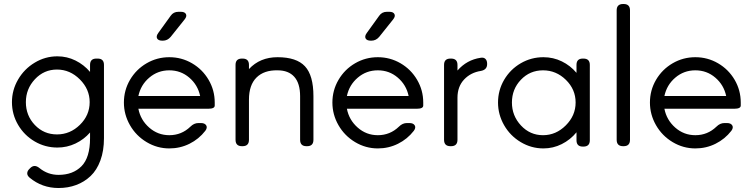

<svg xmlns="http://www.w3.org/2000/svg" viewBox="-20 -734 3774 964"><path d="M463.9 -439.9H470.2Q502 -439.9 502 -408.2V-40Q502 22.9 484.1 71.5Q466.3 120.1 434.8 149.9Q403.3 179.7 362.5 194.8Q321.8 210 273.9 210Q191.4 210 128.9 158.2Q116.2 147.5 116.7 135.5Q117.2 123.5 128.9 112.8L132.8 108.9Q153.3 89.4 178.2 109.9Q220.2 144 273.9 144Q346.2 144 389.2 100.6Q432.1 57.1 432.1 -40V-68.8Q401.4 -33.7 358.9 -13.4Q316.4 6.8 268.1 6.8Q206.5 6.8 154.1 -23.9Q101.6 -54.7 70.8 -107.2Q40 -159.7 40 -221.2Q40 -281.7 70.8 -334.7Q101.6 -387.7 154.3 -419.4Q207 -451.2 268.1 -451.2Q316.4 -451.2 358.9 -430.2Q401.4 -409.2 432.1 -373V-408.2Q432.1 -439.9 463.9 -439.9ZM430.2 -221.2Q430.2 -286.1 380.9 -335.4Q331.5 -384.8 266.1 -384.8Q200.7 -384.8 155.3 -336.2Q109.9 -287.6 109.9 -221.2Q109.9 -153.8 155 -106.4Q200.2 -59.1 266.1 -59.1Q332 -59.1 381.1 -107.2Q430.2 -155.3 430.2 -221.2Z M797.9 -529.8H794.9Q774.9 -529.8 768.8 -541Q762.7 -552.2 774.9 -568.8L836.9 -654.8Q850.6 -674.8 876 -674.8H887.7Q907.7 -674.8 913.6 -663.3Q919.4 -651.9 906.7 -636.2L836.9 -548.8Q820.8 -529.8 797.9 -529.8ZM1058.1 -219.2V-204.1Q1058.1 -188 1025.9 -188H674.8Q685.5 -131.8 729 -93.5Q772.5 -55.2 830.1 -55.2Q891.6 -55.2 936 -98.1Q954.1 -116.2 976.1 -116.2H988.8Q1008.3 -116.2 1015.4 -104.5Q1022.5 -92.8 1010.7 -77.1Q978.5 -35.6 931.4 -12.2Q884.3 11.2 830.1 11.2Q769 11.2 716.1 -20.5Q663.1 -52.2 632.6 -105.5Q602.1 -158.7 602.1 -219.2Q602.1 -280.8 632.8 -333.3Q663.6 -385.7 716.1 -416.3Q768.6 -446.8 830.1 -446.8Q891.6 -446.8 944.1 -416.3Q996.6 -385.7 1027.3 -333.3Q1058.1 -280.8 1058.1 -219.2ZM674.8 -252H984.9Q973.1 -307.6 930.4 -344.2Q887.7 -380.9 830.1 -380.9Q772.5 -380.9 729.5 -344.2Q686.5 -307.6 674.8 -252Z M1197.8 0H1194.8Q1162.6 0 1162.6 -32.2V-408.2Q1162.6 -439.9 1194.8 -439.9H1197.8Q1230 -439.9 1230 -408.2V-387.2Q1285.2 -446.8 1373.5 -446.8Q1468.8 -446.8 1511.2 -401.1Q1553.7 -355.5 1553.7 -251V-32.2Q1553.7 0 1522 0H1518.6Q1486.8 0 1486.8 -32.2V-251Q1486.8 -315.4 1457.8 -348.1Q1428.7 -380.9 1373.5 -380.9Q1305.7 -382.3 1267.8 -344.7Q1230 -307.1 1230 -233.9V-32.2Q1230 0 1197.8 0Z M1844.7 -529.8H1841.8Q1821.8 -529.8 1815.7 -541Q1809.6 -552.2 1821.8 -568.8L1883.8 -654.8Q1897.5 -674.8 1922.9 -674.8H1934.6Q1954.6 -674.8 1960.4 -663.3Q1966.3 -651.9 1953.6 -636.2L1883.8 -548.8Q1867.7 -529.8 1844.7 -529.8ZM2105 -219.2V-204.1Q2105 -188 2072.8 -188H1721.7Q1732.4 -131.8 1775.9 -93.5Q1819.3 -55.2 1877 -55.2Q1938.5 -55.2 1982.9 -98.1Q2001 -116.2 2022.9 -116.2H2035.6Q2055.2 -116.2 2062.3 -104.5Q2069.3 -92.8 2057.6 -77.1Q2025.4 -35.6 1978.3 -12.2Q1931.2 11.2 1877 11.2Q1815.9 11.2 1762.9 -20.5Q1710 -52.2 1679.4 -105.5Q1648.9 -158.7 1648.9 -219.2Q1648.9 -280.8 1679.7 -333.3Q1710.4 -385.7 1762.9 -416.3Q1815.4 -446.8 1877 -446.8Q1938.5 -446.8 1991 -416.3Q2043.5 -385.7 2074.2 -333.3Q2105 -280.8 2105 -219.2ZM1721.7 -252H2031.7Q2020 -307.6 1977.3 -344.2Q1934.6 -380.9 1877 -380.9Q1819.3 -380.9 1776.4 -344.2Q1733.4 -307.6 1721.7 -252Z M2276.9 -408.2V-379.9Q2323.7 -433.6 2392.6 -443.8Q2408.2 -446.8 2417 -438.5Q2425.8 -430.2 2425.8 -414.1V-412.1Q2425.8 -383.8 2394.5 -377.9Q2343.3 -370.1 2310.1 -334.7Q2276.9 -299.3 2276.9 -243.2V-32.2Q2276.9 0 2244.6 0H2241.7Q2209.5 0 2209.5 -32.2V-408.2Q2209.5 -439.9 2241.7 -439.9H2244.6Q2276.9 -439.9 2276.9 -408.2Z M2708.5 11.2Q2647.5 11.2 2594.5 -20.5Q2541.5 -52.2 2511 -105.5Q2480.5 -158.7 2480.5 -219.2Q2480.5 -280.8 2511.2 -333.3Q2542 -385.7 2594.5 -416.3Q2647 -446.8 2708.5 -446.8Q2757.8 -446.8 2800.8 -425.8Q2843.8 -404.8 2874.5 -368.2V-408.2Q2874.5 -439.9 2906.2 -439.9H2909.2Q2941.4 -439.9 2941.4 -408.2V-29.8Q2941.4 2 2909.2 2H2906.2Q2874.5 2 2874.5 -29.8V-69.8Q2843.8 -32.2 2800.5 -10.5Q2757.3 11.2 2708.5 11.2ZM2706.5 -55.2Q2771.5 -55.2 2820.8 -104.5Q2870.1 -153.8 2870.1 -219.2Q2870.1 -285.2 2821.3 -333Q2772.5 -380.9 2706.5 -380.9Q2640.6 -380.9 2595.5 -333.7Q2550.3 -286.6 2550.3 -219.2Q2550.3 -152.8 2595.7 -104Q2641.1 -55.2 2706.5 -55.2Z M3111.3 0H3108.4Q3076.2 0 3076.2 -32.2V-682.1Q3076.2 -713.9 3108.4 -713.9H3111.3Q3143.1 -713.9 3143.1 -682.1V-32.2Q3143.1 0 3111.3 0Z M3699.2 -219.2V-204.1Q3699.2 -188 3667 -188H3315.9Q3326.7 -131.8 3370.1 -93.5Q3413.6 -55.2 3471.2 -55.2Q3532.7 -55.2 3577.1 -98.1Q3595.2 -116.2 3617.2 -116.2H3629.9Q3649.4 -116.2 3656.5 -104.5Q3663.6 -92.8 3651.9 -77.1Q3619.6 -35.6 3572.5 -12.2Q3525.4 11.2 3471.2 11.2Q3410.2 11.2 3357.2 -20.5Q3304.2 -52.2 3273.7 -105.5Q3243.2 -158.7 3243.2 -219.2Q3243.2 -280.8 3273.9 -333.3Q3304.7 -385.7 3357.2 -416.3Q3409.7 -446.8 3471.2 -446.8Q3532.7 -446.8 3585.2 -416.3Q3637.7 -385.7 3668.5 -333.3Q3699.2 -280.8 3699.2 -219.2ZM3315.9 -252H3626Q3614.3 -307.6 3571.5 -344.2Q3528.8 -380.9 3471.2 -380.9Q3413.6 -380.9 3370.6 -344.2Q3327.6 -307.6 3315.9 -252Z"/></svg>

Font: Arcon Rounded-
Style: Regular
Weight: 400
Designer: M. Zarth
Foundry: martin zarth - visuelle & digitale kommunikation
Version: Version 1.110;PS 001.110;hotconv 1.0.70;makeotf.lib2.5.58329